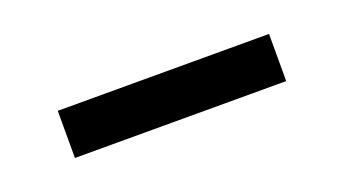

<svg xmlns="http://www.w3.org/2000/svg" viewBox="-25 -732 432 241"><g transform="rotate(-20 191.0 -611.5)"><path d="M49.8 -580.1V-643.1H332V-580.1Z"/></g></svg>

Font: Uncut Sans
Style: Regular
Weight: 400
Designer: Kasper Nordkvist
Foundry: UNCUT.wtf
Version: Version 1.304;Glyphs 3.2 (3246)